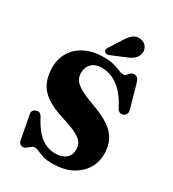

<svg xmlns="http://www.w3.org/2000/svg" viewBox="-221 -1045 1070 1185"><g transform="rotate(30 314.5 -453.0)"><path d="M336.8 15.3Q299.1 15.3 271.9 7Q244.7 -1.3 226.8 -9.6Q208.9 -17.8 198.5 -17.8Q187.6 -17.8 179.5 -12.5Q171.4 -7.1 163.9 -0.2Q156.4 6.7 148.4 12Q140.4 17.4 130.1 17.4Q117 17.4 108.6 9.7Q100.1 1.9 97 -16L65.7 -182.1Q63.7 -194.9 69.5 -204.1Q75.3 -213.4 88.7 -218.1Q103.3 -223.2 114.2 -217.7Q125.2 -212.3 133.3 -196.4Q163.1 -139.2 193.8 -106.7Q224.6 -74.2 257 -60.8Q289.4 -47.4 323.4 -47.4Q369.7 -47.4 396.9 -70.3Q424 -93.2 424.1 -133.1Q424.2 -159.3 411.6 -180Q398.9 -200.6 362.3 -220.1Q325.6 -239.5 253.3 -261.6Q176.4 -285.5 130 -317.5Q83.6 -349.5 62.8 -394.4Q42 -439.2 42 -500Q42 -562.6 72.2 -610.8Q102.3 -658.9 157.6 -686Q212.9 -713.1 287.3 -713.1Q330.4 -713.1 359.5 -705Q388.7 -696.9 408.4 -688.5Q428.2 -680.2 442 -680.2Q454 -680.2 461.7 -688.8Q469.5 -697.5 478.5 -706.4Q487.5 -715.3 503.1 -715.3Q516.7 -715.3 525.9 -706.6Q535.1 -697.9 541.9 -674L587.7 -510.7Q592.1 -494.8 586.5 -482.5Q580.9 -470.1 566.8 -465.4Q552.2 -460.7 541.2 -466.3Q530.2 -471.9 522.8 -485.9Q491.6 -548 455.9 -584Q420.2 -619.9 383 -635.2Q345.9 -650.5 309.5 -650.5Q264.1 -650.5 238.2 -625.1Q212.4 -599.7 212.4 -558.9Q212.4 -533.8 224.5 -512.5Q236.6 -491.3 272.4 -470.1Q308.3 -449 378.6 -423.9Q455.5 -396.7 501.3 -364.6Q547.1 -332.5 567.4 -291Q587.8 -249.6 587.7 -194.4Q587.6 -136.4 557.6 -88.8Q527.7 -41.2 471.8 -12.9Q415.9 15.3 336.8 15.3ZM334.1 -862.5Q353.7 -894.6 376.6 -911.8Q399.5 -929 430.2 -922.7Q458 -917.3 471.3 -895.4Q484.6 -873.6 479.3 -851.3Q474.3 -824.2 455 -808.2Q435.8 -792.2 402.5 -779.8L309.4 -740.8Q300.6 -737.7 291 -738.5Q281.4 -739.3 275.8 -745.3Q270.1 -752.2 272.2 -759.9Q274.4 -767.7 279.6 -775.7Z"/></g></svg>

Font: Fraunces
Style: Regular
Weight: 900
Version: Version 1.000;[b76b70a41]